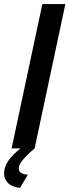

<svg xmlns="http://www.w3.org/2000/svg" viewBox="-42 -729 341 943"><path d="M128 0Q50 65 50 98Q50 126 95 129L56 194Q16 189 -3 169.5Q-22 150 -22 123Q-22 62 59 0H15L166 -709H279Z"/></svg>

Font: Raleway-v4020 SemiBold
Style: Italic
Weight: 600
Italic angle: -12°
Designer: Matt McInerney, Pablo Impallari, Rodrigo Fuenzalida
Foundry: Matt McInerney, Pablo Impallari, Rodrigo Fuenzalida
Version: Version 4.020;PS 004.020;hotconv 1.0.88;makeotf.lib2.5.64775